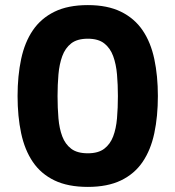

<svg xmlns="http://www.w3.org/2000/svg" viewBox="-20 -727 689 754"><path d="M49 -350Q49 -429 63 -495Q77 -561 109 -608Q141 -655 194 -681Q247 -707 325 -707Q402 -707 455 -681Q508 -655 540 -608Q572 -561 586 -495Q600 -429 600 -350Q600 -270 586 -204Q572 -138 540 -91Q508 -44 455 -18.5Q402 7 325 7Q247 7 194 -18.5Q141 -44 109 -91Q77 -138 63 -204Q49 -270 49 -350ZM443 -350Q443 -394 439.5 -434.5Q436 -475 424.5 -506.5Q413 -538 389.5 -556.5Q366 -575 325 -575Q283 -575 259.5 -556.5Q236 -538 224.5 -506.5Q213 -475 209.5 -434.5Q206 -394 206 -350Q206 -303 209.5 -262.5Q213 -222 224.5 -191.5Q236 -161 259.5 -143Q283 -125 325 -125Q366 -125 389.5 -143Q413 -161 424.5 -191.5Q436 -222 439.5 -262.5Q443 -303 443 -350Z"/></svg>

Font: Albert Sans ExtraBold
Style: Regular
Weight: 800
Designer: Andreas Rasmussen
Foundry: a.Foundry
Version: Version 1.025